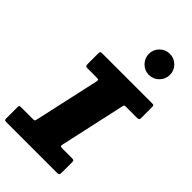

<svg xmlns="http://www.w3.org/2000/svg" viewBox="-332 -1146 1237 1237"><g transform="rotate(45 286.5 -528.0)"><path d="M-20 -16.5V-119.5Q-20 -131 -15.8 -133Q-11.5 -135 0 -135H104Q118.5 -135 120.5 -138.8Q122.5 -142.5 125 -153.5L222.5 -594.5Q225.5 -607.5 222.8 -611.2Q220 -615 205 -615H124Q109.5 -615 106.2 -619.2Q103 -623.5 103 -638.5V-732Q103 -743.5 106.2 -746.8Q109.5 -750 120 -750H577Q588.5 -750 590.8 -745.8Q593 -741.5 593 -729.5V-636.5Q593 -622.5 589 -618.8Q585 -615 571 -615H473Q460.5 -615 458.5 -612.8Q456.5 -610.5 454 -600.5L356.5 -157.5Q353 -142.5 356.5 -138.8Q360 -135 379 -135H458Q472 -135 476 -132Q480 -129 480 -115.5V-25.5Q480 -8.5 475.8 -4.2Q471.5 0 455 0H0Q-11.5 0 -15.8 -2.5Q-20 -5 -20 -16.5ZM431.5 -864.5Q392 -864.5 363.8 -892.8Q335.5 -921 335.5 -960.5Q335.5 -1000.5 363.8 -1028.5Q392 -1056.5 431.5 -1056.5Q471.5 -1056.5 499.5 -1028.5Q527.5 -1000.5 527.5 -960.5Q527.5 -921 499.5 -892.8Q471.5 -864.5 431.5 -864.5Z"/></g></svg>

Font: Besley* Fatface
Style: Italic
Weight: 900
Italic angle: -13°
Designer: Owen Earl
Foundry: indestructible type*
Version: Version 3.000; ttfautohint (v1.8.3)